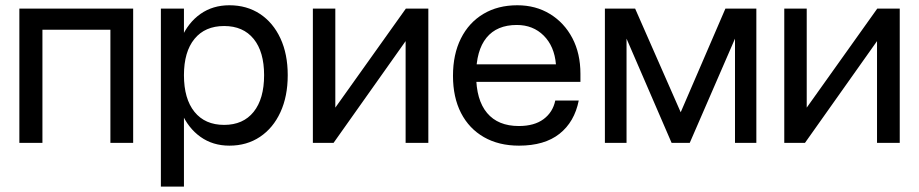

<svg xmlns="http://www.w3.org/2000/svg" viewBox="-20 -532 3423 715"><path d="M52.1 -500V0H138V-421.3H391.1V0H475.9V-500Z M579.1 -500V163H665V-500ZM629.5 -252Q629.5 -173.3 655 -114.2Q680.5 -55.1 726.5 -22.4Q772.5 10.4 834.2 10.4Q899.2 10.4 948.2 -22.4Q997.1 -55.1 1024.3 -114.2Q1051.5 -173.3 1051.5 -252Q1051.5 -330.7 1024.3 -389.2Q997.1 -447.7 948.2 -480.1Q899.2 -512.4 834.2 -512.4Q772.5 -512.4 726.5 -480.1Q680.5 -447.7 655 -389.2Q629.5 -330.7 629.5 -252ZM963.5 -252Q963.5 -164.1 924.6 -115.5Q885.6 -66.9 814.7 -66.9Q743.4 -66.9 704.2 -115.5Q665 -164.1 665 -252Q665 -339.2 704.2 -387.1Q743.4 -435.1 814.7 -435.1Q885.6 -435.1 924.6 -387.1Q963.5 -339.2 963.5 -252Z M1228.7 -500H1145.1V0H1222.2L1490.5 -378.9V0H1575.1V-500H1491.4L1228.7 -131.2Z M1666.9 -249.8Q1666.9 -169.4 1696.9 -111.1Q1726.9 -52.9 1782.1 -21.3Q1837.4 10.4 1912.7 10.4Q2007.9 10.4 2063.6 -33.8Q2119.4 -78 2135.2 -157.6H2047.8Q2038.8 -114.1 2004.3 -88.4Q1969.8 -62.7 1912.2 -62.7Q1834.6 -62.7 1793.9 -111.2Q1753.1 -159.7 1753.1 -253Q1753.1 -344.1 1791.7 -391.6Q1830.4 -439 1904.6 -439Q1965.1 -439 2004.9 -399.3Q2044.6 -359.5 2050.3 -292.4H1745.9V-227.1H2141.5V-257.3Q2141.5 -332.9 2111.4 -390.2Q2081.2 -447.5 2028.1 -479.9Q1975 -512.4 1906.4 -512.4Q1834 -512.4 1780.1 -480.2Q1726.1 -448 1696.5 -388.9Q1666.9 -329.9 1666.9 -249.8Z M2548.6 0 2717.1 -388.1V0H2796.6V-500H2681.4L2514.9 -113.9L2345.2 -500H2232.6V0H2313.2V-388.1L2481 0Z M2984.2 -500H2900.6V0H2977.7L3246 -378.9V0H3330.6V-500H3246.9L2984.2 -131.2Z"/></svg>

Font: Overused Grotesk Light
Style: Regular
Weight: 300
Designer: RandomMaerks
Version: Version 0.005